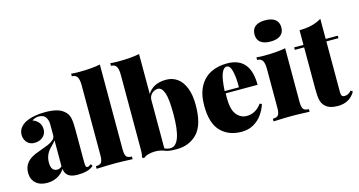

<svg xmlns="http://www.w3.org/2000/svg" viewBox="-83 -1135 2809 1504"><g transform="rotate(-15 1322.0 -383.0)"><path d="M434.6 -482.9Q454.1 -462.4 460.7 -430.9Q467.3 -399.4 467.3 -342.8V-75.2Q467.3 -51.3 470.7 -41.7Q474.1 -32.2 482.4 -32.2Q490.2 -32.2 496.8 -35.9Q503.4 -39.6 513.7 -46.9L523.4 -29.8Q500 -10.3 468.8 -1.7Q437.5 6.8 393.6 6.8Q340.8 6.8 316.2 -14.4Q291.5 -35.6 290.5 -68.8Q269.5 -34.2 231.4 -13.7Q193.4 6.8 147.5 6.8Q88.4 6.8 54.9 -24.4Q21.5 -55.7 21.5 -107.9Q21.5 -159.2 52.2 -193.4Q83 -227.5 148.4 -249Q201.7 -268.1 227.3 -279.1Q252.9 -290 270.3 -305.4Q287.6 -320.8 287.6 -341.8V-431.2Q287.6 -462.9 271.7 -488Q255.9 -513.2 213.4 -513.2Q200.7 -513.2 186.3 -508.3Q171.9 -503.4 160.6 -496.1Q227.5 -471.2 227.5 -405.8Q227.5 -382.3 215.6 -363.3Q203.6 -344.2 181.6 -333Q159.7 -321.8 131.3 -321.8Q106.9 -321.8 88.4 -333.3Q69.8 -344.7 59.6 -364.7Q49.3 -384.8 49.3 -409.2Q49.3 -439.5 66.2 -462.6Q83 -485.8 111.3 -501Q174.3 -533.2 271.5 -533.2Q328.6 -533.2 368.2 -522.2Q407.7 -511.2 434.6 -482.9ZM248.5 -256.8Q199.7 -209.5 199.7 -144Q199.7 -73.2 250.5 -73.2Q271.5 -73.2 287.6 -89.8V-300.8Q280.3 -288.6 248.5 -256.8Z M840.3 -21V0L822.3 -0.5Q750.5 -3.9 698.2 -3.9Q645.5 -3.9 567.9 -0.5L548.3 0V-21Q569.3 -21 581.5 -27.3Q593.8 -33.7 599.1 -49.3Q604.5 -64.9 604.5 -92.8V-662.1Q604.5 -708.5 591.8 -729.2Q579.1 -750 548.3 -750V-771Q579.6 -768.1 610.4 -768.1Q715.3 -768.1 784.2 -782.2V-92.8Q784.2 -64.9 789.6 -49.3Q794.9 -33.7 807.1 -27.3Q819.3 -21 840.3 -21Z M1427.7 -282.2Q1427.7 -123.5 1363.5 -54.7Q1299.3 14.2 1194.8 14.2Q1161.6 14.2 1139.2 11.5Q1116.7 8.8 1096.7 0Q1063 -12.7 1024.9 -12.7Q994.6 -12.7 968.5 -4.9Q942.4 2.9 928.7 16.1L915 5.9Q921.9 -15.1 921.9 -48.8V-662.1Q921.9 -708.5 909.2 -729.2Q896.5 -750 865.7 -750V-771Q897 -768.1 927.7 -768.1Q1032.7 -768.1 1102.1 -782.2V-458Q1147.5 -533.2 1253.9 -533.2Q1304.7 -533.2 1343.8 -505.4Q1382.8 -477.5 1405.3 -421.1Q1427.7 -364.7 1427.7 -282.2ZM1240.7 -258.8Q1240.7 -382.3 1222.9 -431.6Q1205.1 -481 1173.8 -481Q1155.3 -481 1138.7 -471.7Q1122.1 -462.4 1112.1 -446Q1102.1 -429.7 1102.1 -409.2V-17.6Q1125 -5.9 1148.9 -5.9Q1240.7 -5.9 1240.7 -258.8Z M1913.6 -162.1 1930.7 -155.8Q1916.5 -111.3 1889.6 -73Q1862.8 -34.7 1820.3 -10.3Q1777.8 14.2 1721.7 14.2Q1616.7 14.2 1553.5 -51Q1490.2 -116.2 1490.2 -258.8Q1490.2 -351.6 1523.4 -413.1Q1556.6 -474.6 1614.5 -503.9Q1672.4 -533.2 1747.6 -533.2Q1936.5 -533.2 1936.5 -309.1H1678.2Q1677.2 -297.4 1677.2 -272.9Q1677.2 -176.8 1710.7 -136Q1744.1 -95.2 1792.5 -95.2Q1865.2 -95.2 1913.6 -162.1ZM1674.8 -328.1H1790.5Q1791.5 -407.7 1779.1 -458.7Q1766.6 -509.8 1740.2 -509.8Q1712.9 -509.8 1696.3 -466.8Q1679.7 -423.8 1674.8 -328.1Z M1983.9 0ZM2232.9 -695.8Q2232.9 -653.8 2204.6 -631.8Q2176.3 -609.9 2124 -609.9Q2070.8 -609.9 2043 -631.6Q2015.1 -653.3 2015.1 -695.8Q2015.1 -738.3 2043 -760.3Q2070.8 -782.2 2124 -782.2Q2176.3 -782.2 2204.6 -760.3Q2232.9 -738.3 2232.9 -695.8ZM2275.4 -21V0L2257.3 -0.5Q2185.5 -3.9 2133.3 -3.9Q2080.6 -3.9 2002.9 -0.5L1983.4 0V-21Q2004.4 -21 2016.6 -27.3Q2028.8 -33.7 2034.2 -49.3Q2039.6 -64.9 2039.6 -92.8V-410.2Q2039.6 -456.5 2026.9 -477.3Q2014.2 -498 1983.4 -498V-519Q2015.1 -516.1 2045.4 -516.1Q2149.4 -516.1 2219.2 -529.8V-92.8Q2219.2 -64.9 2224.6 -49.3Q2230 -33.7 2242.2 -27.3Q2254.4 -21 2275.4 -21Z M2643.1 -518.1V-498H2544.9V-84Q2544.9 -64.5 2551.8 -56.2Q2558.6 -47.9 2575.2 -47.9Q2587.4 -47.9 2602.1 -54.9Q2616.7 -62 2628.9 -77.1L2644 -64.9Q2598.1 14.2 2502 14.2Q2433.1 14.2 2398.9 -20Q2378.4 -40.5 2371.6 -71.8Q2364.7 -103 2364.7 -159.2V-498H2289.1V-518.1H2364.7V-637.2Q2418.9 -637.2 2462.4 -647.7Q2505.9 -658.2 2544.9 -681.2V-518.1Z"/></g></svg>

Font: TypoPRO Playfair Display
Style: Regular
Weight: 900
Designer: Claus Eggers Sørensen
Foundry: Claus Eggers Sørensen
Version: Version 1.004;PS 001.004;hotconv 1.0.70;makeotf.lib2.5.58329